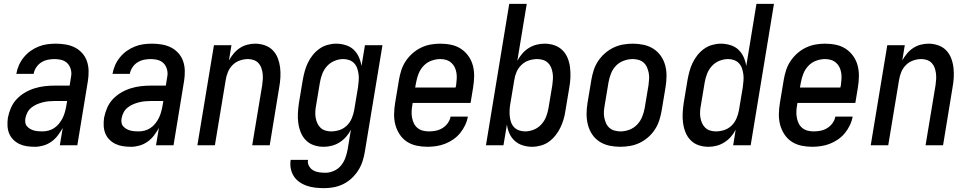

<svg xmlns="http://www.w3.org/2000/svg" viewBox="-20 -755 5040 998"><path d="M162 8Q140 8 119.5 5Q99 2 81 -6.5Q63 -15 49 -29Q35 -43 27.5 -61.5Q20 -80 19 -101Q18 -122 21 -143Q26 -169 37 -194.5Q48 -220 67 -240Q86 -260 110 -274Q134 -288 160 -296Q186 -304 212 -307Q238 -310 264 -310H342L348 -348Q349 -354 350 -360Q351 -366 351 -372Q351 -389 344.5 -404.5Q338 -420 326 -430Q314 -440 297.5 -444Q281 -448 264 -448Q247 -448 229 -444.5Q211 -441 195 -431Q179 -421 168.5 -405Q158 -389 155 -372V-371H65V-372Q69 -395 78.5 -416.5Q88 -438 103.5 -457Q119 -476 138.5 -490Q158 -504 180.5 -513Q203 -522 225.5 -525Q248 -528 270 -528Q297 -528 322.5 -523.5Q348 -519 369.5 -508Q391 -497 407.5 -478.5Q424 -460 432 -436.5Q440 -413 440.5 -387Q441 -361 437 -335L382 0H291L306 -90Q295 -70 280.5 -51Q266 -32 247 -18.5Q228 -5 205.5 1.5Q183 8 162 8ZM200 -72Q216 -72 231.5 -76Q247 -80 261 -89Q275 -98 286 -111.5Q297 -125 304.5 -139.5Q312 -154 316.5 -169.5Q321 -185 324 -201L329 -230H264Q249 -230 233 -228.5Q217 -227 201.5 -223Q186 -219 171 -212.5Q156 -206 143 -195.5Q130 -185 122.5 -170.5Q115 -156 112 -140Q110 -129 111.5 -118Q113 -107 120 -99Q127 -91 136 -85.5Q145 -80 155.5 -77Q166 -74 177.5 -73Q189 -72 200 -72Z M662 8Q640 8 619.5 5Q599 2 581 -6.5Q563 -15 549 -29Q535 -43 527.5 -61.5Q520 -80 519 -101Q518 -122 521 -143Q526 -169 537 -194.5Q548 -220 567 -240Q586 -260 610 -274Q634 -288 660 -296Q686 -304 712 -307Q738 -310 764 -310H842L848 -348Q849 -354 850 -360Q851 -366 851 -372Q851 -389 844.5 -404.5Q838 -420 826 -430Q814 -440 797.5 -444Q781 -448 764 -448Q747 -448 729 -444.5Q711 -441 695 -431Q679 -421 668.5 -405Q658 -389 655 -372V-371H565V-372Q569 -395 578.5 -416.5Q588 -438 603.5 -457Q619 -476 638.5 -490Q658 -504 680.5 -513Q703 -522 725.5 -525Q748 -528 770 -528Q797 -528 822.5 -523.5Q848 -519 869.5 -508Q891 -497 907.5 -478.5Q924 -460 932 -436.5Q940 -413 940.5 -387Q941 -361 937 -335L882 0H791L806 -90Q795 -70 780.5 -51Q766 -32 747 -18.5Q728 -5 705.5 1.5Q683 8 662 8ZM700 -72Q716 -72 731.5 -76Q747 -80 761 -89Q775 -98 786 -111.5Q797 -125 804.5 -139.5Q812 -154 816.5 -169.5Q821 -185 824 -201L829 -230H764Q749 -230 733 -228.5Q717 -227 701.5 -223Q686 -219 671 -212.5Q656 -206 643 -195.5Q630 -185 622.5 -170.5Q615 -156 612 -140Q610 -129 611.5 -118Q613 -107 620 -99Q627 -91 636 -85.5Q645 -80 655.5 -77Q666 -74 677.5 -73Q689 -72 700 -72Z M1006 0 1092 -520H1183L1170 -441Q1180 -459 1194 -476Q1208 -493 1226 -505Q1244 -517 1265 -522.5Q1286 -528 1306 -528Q1332 -528 1356.5 -519.5Q1381 -511 1398 -493.5Q1415 -476 1424 -452.5Q1433 -429 1436 -404Q1439 -379 1437.5 -352.5Q1436 -326 1431 -299L1382 0H1291L1343 -313Q1345 -328 1346 -343.5Q1347 -359 1345 -374Q1343 -389 1338 -403Q1333 -417 1323 -427.5Q1313 -438 1298.5 -443Q1284 -448 1269 -448Q1248 -448 1226.5 -440.5Q1205 -433 1189 -417Q1173 -401 1164.5 -380Q1156 -359 1153 -338L1097 0Z M1665 223Q1642 223 1619.5 220.5Q1597 218 1576 211Q1555 204 1537 191.5Q1519 179 1507.5 161.5Q1496 144 1491.5 121.5Q1487 99 1491 76H1581Q1578 93 1586 107.5Q1594 122 1607.5 130Q1621 138 1637.5 140.5Q1654 143 1671 143Q1693 143 1715 133.5Q1737 124 1752 106Q1767 88 1775 66Q1783 44 1787 22L1804 -81Q1794 -61 1779 -44Q1764 -27 1745 -15Q1726 -3 1705 2.5Q1684 8 1663 8Q1636 8 1612 0Q1588 -8 1570.5 -25.5Q1553 -43 1543.5 -66.5Q1534 -90 1530.5 -115.5Q1527 -141 1528.5 -167.5Q1530 -194 1534 -221L1554 -341Q1558 -363 1564 -385Q1570 -407 1580 -428Q1590 -449 1605 -468Q1620 -487 1639.5 -501Q1659 -515 1682 -521.5Q1705 -528 1727 -528Q1752 -528 1776.5 -520.5Q1801 -513 1818 -497Q1835 -481 1845 -459Q1855 -437 1859 -412L1877 -520H1968L1876 36Q1872 60 1864 84.5Q1856 109 1841.5 131.5Q1827 154 1807 172.5Q1787 191 1763 202.5Q1739 214 1714 218.5Q1689 223 1665 223ZM1701 -72Q1723 -72 1744.5 -79Q1766 -86 1782.5 -102Q1799 -118 1808 -139Q1817 -160 1821 -182L1841 -302Q1843 -318 1844.5 -335Q1846 -352 1844 -368Q1842 -384 1837 -399Q1832 -414 1821.5 -425.5Q1811 -437 1796 -442.5Q1781 -448 1765 -448Q1742 -448 1719.5 -439Q1697 -430 1680.5 -412Q1664 -394 1655.5 -372Q1647 -350 1643 -327L1623 -207Q1620 -192 1619 -176Q1618 -160 1620.5 -144.5Q1623 -129 1629 -115.5Q1635 -102 1645.5 -91.5Q1656 -81 1671 -76.5Q1686 -72 1701 -72Z M2202 8Q2173 8 2145 2Q2117 -4 2094.5 -19Q2072 -34 2057 -57Q2042 -80 2035 -106.5Q2028 -133 2028.5 -162Q2029 -191 2034 -221L2054 -341Q2058 -365 2066 -390Q2074 -415 2089 -437.5Q2104 -460 2124.5 -478Q2145 -496 2169 -507.5Q2193 -519 2218 -523.5Q2243 -528 2268 -528Q2298 -528 2326 -522Q2354 -516 2376.5 -501Q2399 -486 2415 -463.5Q2431 -441 2438 -414Q2445 -387 2444.5 -358Q2444 -329 2439 -299L2426 -220H2125L2123 -207Q2120 -191 2119.5 -174.5Q2119 -158 2122 -142.5Q2125 -127 2131.5 -113.5Q2138 -100 2150 -90Q2162 -80 2177.5 -76Q2193 -72 2209 -72Q2227 -72 2245 -75.5Q2263 -79 2279.5 -89Q2296 -99 2307.5 -115Q2319 -131 2322 -149H2412Q2408 -126 2397.5 -104Q2387 -82 2371.5 -63Q2356 -44 2335.5 -30Q2315 -16 2293 -7.5Q2271 1 2247.5 4.5Q2224 8 2202 8ZM2348 -300 2351 -313Q2353 -329 2354 -345Q2355 -361 2352.5 -376.5Q2350 -392 2343.5 -405.5Q2337 -419 2325.5 -429Q2314 -439 2299.5 -443.5Q2285 -448 2269 -448Q2246 -448 2222.5 -439.5Q2199 -431 2182 -413Q2165 -395 2156 -372.5Q2147 -350 2143 -327L2138 -300Z M2746 8Q2721 8 2697 0.5Q2673 -7 2655.5 -23Q2638 -39 2628 -61Q2618 -83 2615 -108L2597 0H2506L2627 -735H2718L2669 -439Q2680 -459 2694.5 -476Q2709 -493 2728 -505Q2747 -517 2768 -522.5Q2789 -528 2810 -528Q2837 -528 2861 -520Q2885 -512 2903 -494.5Q2921 -477 2930.5 -453.5Q2940 -430 2943 -404.5Q2946 -379 2945 -352.5Q2944 -326 2939 -299L2919 -179Q2916 -157 2909.5 -135Q2903 -113 2893 -92Q2883 -71 2868 -52Q2853 -33 2834 -19Q2815 -5 2791.5 1.5Q2768 8 2746 8ZM2709 -72Q2732 -72 2754.5 -81Q2777 -90 2793.5 -108Q2810 -126 2818.5 -148Q2827 -170 2831 -193L2851 -313Q2853 -328 2854 -344Q2855 -360 2852.5 -375.5Q2850 -391 2844.5 -404.5Q2839 -418 2828 -428.5Q2817 -439 2802.5 -443.5Q2788 -448 2773 -448Q2751 -448 2729.5 -441Q2708 -434 2691 -418Q2674 -402 2665 -381Q2656 -360 2653 -338L2633 -218Q2630 -202 2629 -185Q2628 -168 2629.5 -152Q2631 -136 2636 -121Q2641 -106 2651.5 -94.5Q2662 -83 2677.5 -77.5Q2693 -72 2709 -72Z M3204 8Q3175 8 3147 2Q3119 -4 3096 -19Q3073 -34 3058 -56.5Q3043 -79 3036 -106Q3029 -133 3029 -162Q3029 -191 3034 -221L3054 -341Q3058 -365 3066 -390Q3074 -415 3089 -437.5Q3104 -460 3124.5 -478Q3145 -496 3169 -507.5Q3193 -519 3218.5 -523.5Q3244 -528 3269 -528Q3298 -528 3326 -522Q3354 -516 3377 -501Q3400 -486 3415.5 -463.5Q3431 -441 3438 -414Q3445 -387 3444.5 -358Q3444 -329 3439 -299L3419 -179Q3415 -155 3407 -130Q3399 -105 3384.5 -82.5Q3370 -60 3349.5 -42Q3329 -24 3305 -12.5Q3281 -1 3255 3.5Q3229 8 3204 8ZM3205 -72Q3228 -72 3251 -80.5Q3274 -89 3291 -106.5Q3308 -124 3317.5 -147Q3327 -170 3331 -193L3351 -313Q3353 -329 3354 -345Q3355 -361 3352 -376Q3349 -391 3343 -405Q3337 -419 3326 -429Q3315 -439 3300 -443.5Q3285 -448 3269 -448Q3246 -448 3222.5 -439.5Q3199 -431 3182 -413.5Q3165 -396 3156 -373Q3147 -350 3143 -327L3123 -207Q3120 -191 3119 -175Q3118 -159 3121 -144Q3124 -129 3130 -115Q3136 -101 3147 -91Q3158 -81 3173.5 -76.5Q3189 -72 3205 -72Z M3663 8Q3636 8 3612 0Q3588 -8 3570.5 -25.5Q3553 -43 3543.5 -66.5Q3534 -90 3530.5 -115.5Q3527 -141 3528.5 -167.5Q3530 -194 3534 -221L3554 -341Q3558 -363 3564 -385Q3570 -407 3580 -428Q3590 -449 3605 -468Q3620 -487 3639.5 -501Q3659 -515 3682 -521.5Q3705 -528 3727 -528Q3752 -528 3776.5 -520.5Q3801 -513 3818 -497Q3835 -481 3845 -459Q3855 -437 3859 -412L3912 -735H4003L3882 0H3791L3804 -81Q3794 -61 3779 -44Q3764 -27 3745 -15Q3726 -3 3705 2.5Q3684 8 3663 8ZM3701 -72Q3723 -72 3744.5 -79Q3766 -86 3782.5 -102Q3799 -118 3808 -139Q3817 -160 3821 -182L3841 -302Q3843 -318 3844.5 -335Q3846 -352 3844 -368Q3842 -384 3837 -399Q3832 -414 3821.5 -425.5Q3811 -437 3796 -442.5Q3781 -448 3765 -448Q3742 -448 3719.5 -439Q3697 -430 3680.5 -412Q3664 -394 3655.5 -372Q3647 -350 3643 -327L3623 -207Q3620 -192 3619 -176Q3618 -160 3620.5 -144.5Q3623 -129 3629 -115.5Q3635 -102 3645.5 -91.5Q3656 -81 3671 -76.5Q3686 -72 3701 -72Z M4202 8Q4173 8 4145 2Q4117 -4 4094.5 -19Q4072 -34 4057 -57Q4042 -80 4035 -106.5Q4028 -133 4028.5 -162Q4029 -191 4034 -221L4054 -341Q4058 -365 4066 -390Q4074 -415 4089 -437.5Q4104 -460 4124.5 -478Q4145 -496 4169 -507.5Q4193 -519 4218 -523.5Q4243 -528 4268 -528Q4298 -528 4326 -522Q4354 -516 4376.5 -501Q4399 -486 4415 -463.5Q4431 -441 4438 -414Q4445 -387 4444.5 -358Q4444 -329 4439 -299L4426 -220H4125L4123 -207Q4120 -191 4119.5 -174.5Q4119 -158 4122 -142.5Q4125 -127 4131.5 -113.5Q4138 -100 4150 -90Q4162 -80 4177.5 -76Q4193 -72 4209 -72Q4227 -72 4245 -75.5Q4263 -79 4279.5 -89Q4296 -99 4307.5 -115Q4319 -131 4322 -149H4412Q4408 -126 4397.5 -104Q4387 -82 4371.5 -63Q4356 -44 4335.5 -30Q4315 -16 4293 -7.5Q4271 1 4247.5 4.5Q4224 8 4202 8ZM4348 -300 4351 -313Q4353 -329 4354 -345Q4355 -361 4352.5 -376.5Q4350 -392 4343.5 -405.5Q4337 -419 4325.5 -429Q4314 -439 4299.5 -443.5Q4285 -448 4269 -448Q4246 -448 4222.5 -439.5Q4199 -431 4182 -413Q4165 -395 4156 -372.5Q4147 -350 4143 -327L4138 -300Z M4506 0 4592 -520H4683L4670 -441Q4680 -459 4694 -476Q4708 -493 4726 -505Q4744 -517 4765 -522.5Q4786 -528 4806 -528Q4832 -528 4856.5 -519.5Q4881 -511 4898 -493.5Q4915 -476 4924 -452.5Q4933 -429 4936 -404Q4939 -379 4937.5 -352.5Q4936 -326 4931 -299L4882 0H4791L4843 -313Q4845 -328 4846 -343.5Q4847 -359 4845 -374Q4843 -389 4838 -403Q4833 -417 4823 -427.5Q4813 -438 4798.5 -443Q4784 -448 4769 -448Q4748 -448 4726.5 -440.5Q4705 -433 4689 -417Q4673 -401 4664.5 -380Q4656 -359 4653 -338L4597 0Z"/></svg>

Font: Iosevka Term Curly Md Obl
Style: Regular
Weight: 500
Italic angle: -9°
Designer: Belleve Invis
Foundry: Belleve Invis
Version: Version 32.3.0